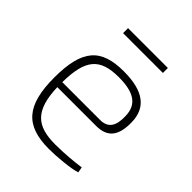

<svg xmlns="http://www.w3.org/2000/svg" viewBox="-185 -770 900 900"><g transform="rotate(45 265.0 -319.5)"><path d="M410 -651H146V-618H410ZM289 -24C167 -24 112 -71 107 -221H364C442 -221 472 -266 470 -352C468 -446 406 -494 276 -494C125 -494 65 -429 65 -243C65 -59 128 12 284 12C337 12 423 4 459 -8L454 -36C413 -30 351 -24 289 -24ZM278 -458C379 -458 428 -426 429 -350C431 -291 413 -254 358 -254H107C109 -406 153 -458 278 -458Z"/></g></svg>

Font: Exo 2 Extra Light
Style: Regular
Weight: 250
Designer: Natanael Gama
Version: Version 1.001;PS 001.001;hotconv 1.0.88;makeotf.lib2.5.64775